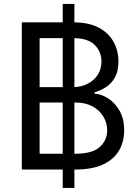

<svg xmlns="http://www.w3.org/2000/svg" viewBox="-20 -838 690 949"><path d="M290 90.8V-818.4H347.7V90.8ZM87.9 0V-727.5H342.8Q418.5 -727.5 467.8 -701.4Q517.1 -675.3 541.3 -631.3Q565.4 -587.4 565.4 -534.2Q565.4 -487.3 548.8 -456.8Q532.2 -426.3 505.4 -408.4Q478.5 -390.6 447.3 -381.8V-375Q481 -373 514.6 -351.6Q548.3 -330.1 571 -290.5Q593.8 -251 593.8 -193.4Q593.8 -138.7 568.8 -95Q543.9 -51.3 490.5 -25.6Q437 0 350.6 0ZM175.8 -78.1H350.6Q437 -78.1 473.4 -111.8Q509.8 -145.5 509.8 -193.4Q509.8 -230.5 491 -261.7Q472.2 -293 437.5 -312Q402.8 -331.1 355.5 -331.1H175.8ZM175.8 -407.2H339.8Q379.4 -407.2 411.6 -423.1Q443.8 -439 462.6 -467.5Q481.4 -496.1 481.4 -534.2Q481.4 -582 448.2 -615.7Q415 -649.4 342.8 -649.4H175.8Z"/></svg>

Font: Inter
Style: Regular
Weight: 400
Designer: Rasmus Andersson
Foundry: rsms
Version: Version 4.000;git-8c9346024